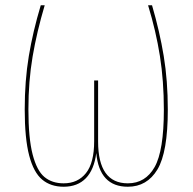

<svg xmlns="http://www.w3.org/2000/svg" viewBox="-20 -701 732 730"><path d="M618 -284Q618 -122 578.5 -56.5Q539 9 466 9Q358 9 346 -119Q338 -56 306.5 -23.5Q275 9 222 9Q173 9 140.5 -18Q108 -45 91 -109.5Q74 -174 74 -285Q74 -394 89.5 -487.5Q105 -581 135 -681H150Q120 -580 104 -486Q88 -392 88 -285Q88 -176 104 -114Q120 -52 149 -28Q178 -4 222 -4Q276 -4 307 -43Q338 -82 338 -164V-395H353V-163Q353 -4 466 -4Q533 -4 568 -66Q603 -128 603 -284Q603 -393 588 -488Q573 -583 543 -681H558Q587 -582 602.5 -488Q618 -394 618 -284Z"/></svg>

Font: Fira Sans Compressed Hair
Style: Regular
Weight: 100
Width: 1
Designer: bBox Type GmbH & Carrois Corporate GbR & Edenspiekermann AG
Foundry: bBox Type GmbH & Carrois Corporate GbR & Edenspiekermann AG
Version: Version 4.301